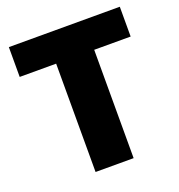

<svg xmlns="http://www.w3.org/2000/svg" viewBox="-125 -791 836 896"><g transform="rotate(-20 292.5 -343.0)"><path d="M198 0V-538H17V-686H568V-538H387V0Z"/></g></svg>

Font: Chivo Medium ExtraBold
Style: Regular
Weight: 800
Version: Version 2.002